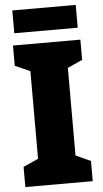

<svg xmlns="http://www.w3.org/2000/svg" viewBox="-60 -927 516 965"><g transform="rotate(-5 198.5 -445.0)"><path d="M28 0V-102L104 -136V-578L28 -612V-714H368V-612L293 -578V-136L368 -102V0ZM360 -775H40V-890H360Z"/></g></svg>

Font: Noto Sans Display Black Narrow
Style: Regular
Weight: 900
Width: 4
Designer: Monotype Design team
Foundry: Monotype Imaging Inc.
Version: Version 1.000